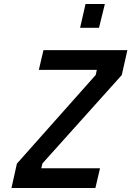

<svg xmlns="http://www.w3.org/2000/svg" viewBox="-20 -934 653 954"><path d="M405 -914H501L472 -796H378ZM64 -121 456 -562 461 -587H173L196 -685H613L585 -561L191 -122L185 -98H477L454 0H37Z"/></svg>

Font: Cairo SemiBold
Style: Italic
Weight: 600
Italic angle: -13°
Designer: Mohamed Gaber, Accademia di Belle Arti di Urbino and others
Foundry: Kief Type Foundry, Accademia di Belle Arti di Urbino and others
Version: Version 3.011